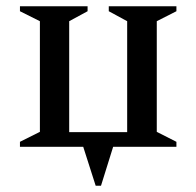

<svg xmlns="http://www.w3.org/2000/svg" viewBox="-20 -471 630 616"><path d="M108 -48V-403L44 -435V-451H261V-435L202 -403V-47H388V-403L329 -435V-451H546V-435L483 -403V-48L546 -16V0H343L304 125H287L247 0H44V-16Z"/></svg>

Font: Spectral Medium
Style: Regular
Weight: 500
Designer: Jean-Baptiste Levee
Foundry: Production Type
Version: Version 2.001